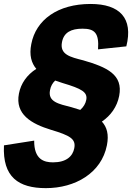

<svg xmlns="http://www.w3.org/2000/svg" viewBox="-46 -762 686 994"><path d="M-25.5 -9.5C-33.5 155 50 212 191.5 212C343.5 212 479.5 133.5 507.5 -10C518.5 -66 507.5 -104 481.5 -132.5C527.5 -164 560 -209 571 -265.5C592.5 -376 507.5 -414 385.5 -449.5C318.5 -466.5 262 -479 275 -544.5C284.5 -594 322 -613.5 381 -613.5C442.5 -613.5 468 -592.5 461.5 -506.5L608 -522C645 -668.5 573.5 -741.5 423 -741.5C253 -741.5 140 -659.5 116 -534C104.5 -476.5 116.5 -435.5 142 -405.5C93.5 -374.5 62 -330 52 -277.5C31 -170 116.5 -121 218 -90C316.5 -60.5 348 -43 338.5 5.5C330.5 47 297.5 78.5 228.5 78.5C183.5 78.5 130 65 131 -34ZM213 -295.5C216.5 -315.5 226 -332 239.5 -345C252 -340.5 265 -336 278.5 -332C377.5 -302.5 408.5 -285 400.5 -244.5C397 -226 386.5 -208 369.5 -193L324 -207C257.5 -224 201 -234.5 213 -295.5Z"/></svg>

Font: Monaspace Neon ExtraBold
Style: Italic
Weight: 800
Italic angle: -11°
Designer: Riley Cran & the Lettermatic Team
Foundry: Lettermatic
Version: Version 1.200 (Monaspace Neon)